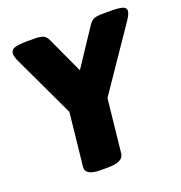

<svg xmlns="http://www.w3.org/2000/svg" viewBox="-127 -812 873 924"><g transform="rotate(-20 309.0 -350.0)"><path d="M233 2Q154 2 158 -42L187 -313L39 -627Q33 -640 30 -650Q27 -660 27 -667Q27 -689 49 -695.5Q71 -702 108 -702H153Q175 -702 191.5 -696.5Q208 -691 218 -668L333 -419H260L425 -668Q440 -691 455 -696.5Q470 -702 499 -702H543Q580 -702 599 -696.5Q618 -691 618 -675Q618 -667 612.5 -655Q607 -643 596 -627L382 -313L353 -41Q351 -19 330.5 -8.5Q310 2 268 2Z"/></g></svg>

Font: Asap Black
Style: Italic
Weight: 900
Italic angle: -6°
Designer: Pablo Cosgaya
Foundry: Omnibus-Type
Version: Version 3.001